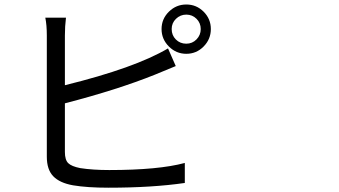

<svg xmlns="http://www.w3.org/2000/svg" viewBox="-20 -830 1540 871"><path d="M274.4 -443.4Q591.8 -521.5 742.2 -610.4L777.3 -530.3Q684.6 -492.2 682.6 -491.2Q512.7 -422.9 274.4 -361.3V-140.6Q274.4 -104.5 289.6 -89.8Q304.7 -75.2 343.8 -67.4Q400.4 -58.6 475.6 -58.6Q699.2 -58.6 818.4 -90.8V0Q670.9 21.5 471.7 21.5Q376 21.5 311.5 10.7Q251 0 221.7 -30.3Q192.4 -60.5 192.4 -119.1V-668.9Q192.4 -716.8 185.5 -750H279.3Q274.4 -710.9 274.4 -668.9ZM825.2 -631.8Q852.5 -631.8 871.6 -651.4Q890.6 -670.9 890.6 -698.2Q890.6 -725.6 871.6 -744.6Q852.5 -763.7 825.2 -763.7Q797.9 -763.7 778.3 -744.6Q758.8 -725.6 758.8 -698.2Q758.8 -669.9 777.8 -650.9Q796.9 -631.8 825.2 -631.8ZM746.1 -776.9Q779.3 -809.6 825.2 -809.6Q871.1 -809.6 903.8 -776.9Q936.5 -744.1 936.5 -698.2Q936.5 -652.3 903.8 -619.1Q871.1 -585.9 825.2 -585.9Q779.3 -585.9 746.1 -619.1Q712.9 -652.3 712.9 -698.2Q712.9 -744.1 746.1 -776.9Z"/></svg>

Font: Bpmf Zihi Sans Regular
Style: Regular
Weight: 400
Foundry: But Ko
Version: Version 1.320